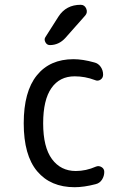

<svg xmlns="http://www.w3.org/2000/svg" viewBox="-20 -780 540 810"><path d="M226.6 -710Q258.8 -759.8 320.3 -759.8Q336.9 -759.8 343.8 -743.7Q350.6 -727.5 339.8 -714.8L255.9 -620.1Q228.5 -589.8 190.4 -589.8Q177.7 -589.8 171.4 -602.1Q165 -614.3 171.9 -624ZM294.9 9.8Q193.4 9.8 136.7 -57.6Q80.1 -125 80.1 -259.8Q80.1 -393.6 135.3 -461.9Q190.4 -530.3 290 -530.3Q329.1 -530.3 377.9 -516.6Q394.5 -512.7 404.8 -498Q415 -483.4 415 -464.8Q415 -451.2 403.8 -443.8Q392.6 -436.5 379.9 -442.4Q338.9 -458 294.9 -458Q231.4 -458 196.8 -408.2Q162.1 -358.4 162.1 -259.8Q162.1 -159.2 199.2 -108.9Q236.3 -58.6 299.8 -58.6Q342.8 -58.6 384.8 -77.1Q396.5 -82 408.2 -75.2Q419.9 -68.4 419.9 -54.7Q419.9 -37.1 410.2 -22Q400.4 -6.8 382.8 -2.9Q334 9.8 294.9 9.8Z"/></svg>

Font: Rounded-X Mgen+ 1m regular
Style: Regular
Weight: 400
Designer: [Source Han Sans]
Ryoko NISHIZUKA  (kana & ideographs); Paul D. Hunt (Latin, Greek & Cyrillic); Wenlong ZHANG  (bopomofo
Version: Version 1.059.20150602